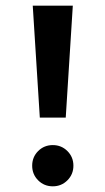

<svg xmlns="http://www.w3.org/2000/svg" viewBox="-20 -645 373 679"><path d="M120.8 -229.2 95.8 -625H237.5L212.5 -229.2ZM166.7 13.9Q136.1 13.9 114.9 -7.3Q93.8 -28.5 93.8 -59Q93.8 -89.6 114.9 -110.8Q136.1 -131.9 166.7 -131.9Q197.2 -131.9 218.4 -110.8Q239.6 -89.6 239.6 -59Q239.6 -28.5 218.4 -7.3Q197.2 13.9 166.7 13.9Z"/></svg>

Font: co2trust
Style: Bold
Weight: 700
Designer: Kristian Moeller
Foundry: Dicotype
Version: Version 1.000